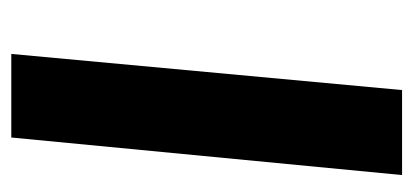

<svg xmlns="http://www.w3.org/2000/svg" viewBox="-216 -516 732 340"><g transform="rotate(90 150.0 -346.0)"><path d="M75.5 0 139.5 -692H290L223.5 0Z"/></g></svg>

Font: Karla ExtraBold
Style: Italic
Weight: 800
Italic angle: -8°
Designer: Jonathan Pinhorn
Version: Version 2.004;gftools[0.9.33]